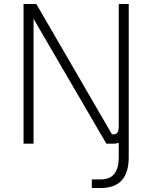

<svg xmlns="http://www.w3.org/2000/svg" viewBox="-20 -720 751 962"><path d="M440 179H485Q575 179 575 68V-4Q559 0 550 0H513L148 -626V0H98V-700H162L541 -47H548Q563 -47 569 -56.5Q575 -66 575 -91V-700H625V68Q625 222 485 222H440Z"/></svg>

Font: KoHo Light
Style: Regular
Weight: 300
Version: Version 1.000; ttfautohint (v1.6)